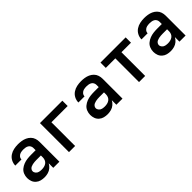

<svg xmlns="http://www.w3.org/2000/svg" viewBox="200 -1505 2479 2479"><g transform="rotate(-45 1440.0 -265.0)"><path d="M230 8Q263 8 295 -1Q327 -10 353 -32Q379 -54 394 -83V0H506V-363Q506 -395 496 -425.5Q486 -456 463 -479Q440 -502 411 -515Q382 -528 350 -533Q318 -538 287 -538Q248 -538 209.5 -530Q171 -522 138 -500Q105 -478 86.5 -442.5Q68 -407 68 -368V-367H180Q180 -367 180 -367Q180 -367 180 -367Q180 -392 197.5 -411Q215 -430 238.5 -435.5Q262 -441 287 -441Q305 -441 324 -438Q343 -435 359.5 -425.5Q376 -416 385 -399Q394 -382 394 -363V-322H310Q276 -322 241.5 -318Q207 -314 174.5 -301.5Q142 -289 115 -267Q88 -245 75 -212.5Q62 -180 62 -146Q62 -113 73 -82.5Q84 -52 109 -30Q134 -8 165.5 0Q197 8 229 8ZM274 -89Q251 -89 228.5 -94Q206 -99 190 -117Q174 -135 174 -157Q174 -174 184.5 -188Q195 -202 210.5 -209Q226 -216 242.5 -219.5Q259 -223 276 -224.5Q293 -226 310 -226H394V-189Q394 -167 385 -146Q376 -125 358 -112Q340 -99 318 -94Q296 -89 274 -89Z M681 0H793V-433H1090V-530H681Z M1382 8Q1415 8 1447 -1Q1479 -10 1505 -32Q1531 -54 1546 -83V0H1658V-363Q1658 -395 1648 -425.5Q1638 -456 1615 -479Q1592 -502 1563 -515Q1534 -528 1502 -533Q1470 -538 1439 -538Q1400 -538 1361.5 -530Q1323 -522 1290 -500Q1257 -478 1238.5 -442.5Q1220 -407 1220 -368V-367H1332Q1332 -367 1332 -367Q1332 -367 1332 -367Q1332 -392 1349.5 -411Q1367 -430 1390.5 -435.5Q1414 -441 1439 -441Q1457 -441 1476 -438Q1495 -435 1511.5 -425.5Q1528 -416 1537 -399Q1546 -382 1546 -363V-322H1462Q1428 -322 1393.5 -318Q1359 -314 1326.5 -301.5Q1294 -289 1267 -267Q1240 -245 1227 -212.5Q1214 -180 1214 -146Q1214 -113 1225 -82.5Q1236 -52 1261 -30Q1286 -8 1317.5 0Q1349 8 1381 8ZM1426 -89Q1403 -89 1380.5 -94Q1358 -99 1342 -117Q1326 -135 1326 -157Q1326 -174 1336.5 -188Q1347 -202 1362.5 -209Q1378 -216 1394.5 -219.5Q1411 -223 1428 -224.5Q1445 -226 1462 -226H1546V-189Q1546 -167 1537 -146Q1528 -125 1510 -112Q1492 -99 1470 -94Q1448 -89 1426 -89Z M1960 0H2072V-433H2246V-530H1786V-433H1960Z M2534 8Q2567 8 2599 -1Q2631 -10 2657 -32Q2683 -54 2698 -83V0H2810V-363Q2810 -395 2800 -425.5Q2790 -456 2767 -479Q2744 -502 2715 -515Q2686 -528 2654 -533Q2622 -538 2591 -538Q2552 -538 2513.5 -530Q2475 -522 2442 -500Q2409 -478 2390.5 -442.5Q2372 -407 2372 -368V-367H2484Q2484 -367 2484 -367Q2484 -367 2484 -367Q2484 -392 2501.5 -411Q2519 -430 2542.5 -435.5Q2566 -441 2591 -441Q2609 -441 2628 -438Q2647 -435 2663.5 -425.5Q2680 -416 2689 -399Q2698 -382 2698 -363V-322H2614Q2580 -322 2545.5 -318Q2511 -314 2478.5 -301.5Q2446 -289 2419 -267Q2392 -245 2379 -212.5Q2366 -180 2366 -146Q2366 -113 2377 -82.5Q2388 -52 2413 -30Q2438 -8 2469.5 0Q2501 8 2533 8ZM2578 -89Q2555 -89 2532.5 -94Q2510 -99 2494 -117Q2478 -135 2478 -157Q2478 -174 2488.5 -188Q2499 -202 2514.5 -209Q2530 -216 2546.5 -219.5Q2563 -223 2580 -224.5Q2597 -226 2614 -226H2698V-189Q2698 -167 2689 -146Q2680 -125 2662 -112Q2644 -99 2622 -94Q2600 -89 2578 -89Z"/></g></svg>

Font: Iosevka Sparkle Semibold
Style: Regular
Weight: 600
Designer: Belleve Invis
Foundry: Belleve Invis
Version: Version 4.5.0; ttfautohint (v1.8.3)